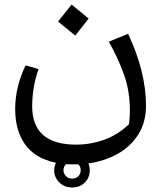

<svg xmlns="http://www.w3.org/2000/svg" viewBox="-20 -469 721 847"><path d="M312 -312 236 -374 296 -449 371 -387ZM370 252Q376 266 376 282Q376 314 354.5 336Q333 358 298 358Q264 358 241.5 335.5Q219 313 219 282Q219 265 227 249Q135 230 91 168.5Q47 107 47 12Q47 -85 93 -181L150 -164Q122 -84 122 0Q122 169 316 169Q379 169 439.5 147.5Q500 126 549 79Q553 51 553 19Q553 -66 527.5 -138.5Q502 -211 460 -285L545 -320Q624 -153 624 -2Q624 71 589.5 125Q555 179 497.5 210.5Q440 242 370 252ZM325 256H308Q284 256 272 255Q260 265 260 282Q260 296 270.5 307.5Q281 319 298 319Q316 319 326 308Q336 297 336 282Q336 265 325 256Z"/></svg>

Font: FiraGO Book
Style: Italic
Weight: 350
Italic angle: -8°
Designer: bBox Type GmbH
Foundry: bBox Type GmbH
Version: Version 1.001